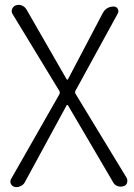

<svg xmlns="http://www.w3.org/2000/svg" viewBox="-20 -558 549 787"><path d="M82 188.5Q76.2 200.2 63.5 205.1Q56.6 209 47.9 209Q43.9 209 39.1 208Q29.3 205.1 24.4 195.3Q22.5 190.4 22.5 186.5Q22.5 180.7 25.4 175.8L223.6 -171.9Q226.6 -177.7 223.6 -184.6L31.2 -501Q25.4 -510.7 29.8 -521.5Q34.2 -532.2 44.9 -536.1Q50.8 -538.1 56.6 -538.1Q63.5 -538.1 70.3 -535.2Q82 -530.3 88.9 -518.6L252.9 -233.4Q253.9 -231.4 255.9 -231.4Q257.8 -231.4 258.8 -233.4L400.4 -502.9Q415 -531.2 446.3 -531.2Q457 -531.2 462.4 -522Q467.8 -512.7 462.9 -502.9L289.1 -185.5Q286.1 -178.7 290 -172.9L499 170.9Q502 176.8 502 182.6Q502 186.5 501 191.4Q497.1 202.1 486.3 205.1Q473.6 209 461.4 204.6Q449.2 200.2 443.4 188.5L258.8 -126Q257.8 -127.9 255.9 -127.9Q253.9 -127.9 252.9 -126Z"/></svg>

Font: Gen Jyuu Gothic P Light
Style: Regular
Weight: 200
Designer: [Source Han Sans]
Ryoko NISHIZUKA  (kana & ideographs); Paul D. Hunt (Latin, Greek & Cyrillic); Wenlong ZHANG  (bopomofo
Version: Version 1.002.20150607